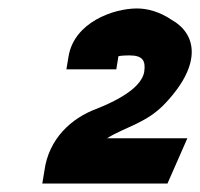

<svg xmlns="http://www.w3.org/2000/svg" viewBox="-20 -822 473 454"><path d="M80 -388H376L423 -495H233C276 -522 328 -531 372 -579C460 -673 443 -743 386 -775C358 -794 329 -802 304 -802C248 -802 155 -769 142 -688L137 -658H255L260 -689C263 -690 273 -691 286 -691C317 -691 325 -679 321 -652C317 -629 292 -598 209 -565C149 -543 95 -494 85 -418Z"/></svg>

Font: Charger Sport
Style: UltNrwObl
Weight: 1000
Designer: Jasper
Foundry: Cannot Into Space Fonts
Version: Version 1.1